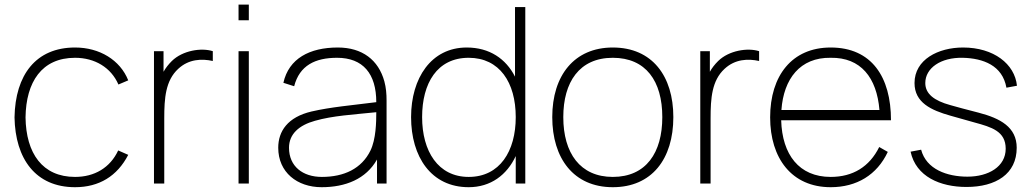

<svg xmlns="http://www.w3.org/2000/svg" viewBox="-20 -780 4384 816"><path d="M525 -438.5C490.6 -525 403.1 -578.1 299 -578.1C132.3 -578.1 44.8 -461.5 41.7 -281.2C44.8 -105.2 131.2 15.6 299 15.6C401 15.6 478.1 -31.3 525 -121.9L482.3 -140.6C447.9 -66.7 381.2 -28.1 299 -28.1C160.4 -28.1 90.6 -128.1 88.5 -281.2C90.6 -431.3 157.3 -534.4 299 -534.4C383.3 -534.4 452.1 -492.7 483.3 -420.8Z M710.4 -520.8C695.8 -506.3 684.4 -491.7 675 -475V-562.5H634.4V0H678.1V-277.1C678.1 -362.5 683.3 -437.5 737.5 -487.5C782.3 -529.2 837.5 -531.2 884.4 -520.8V-562.5C835.4 -578.1 756.2 -565.6 710.4 -520.8Z M993.8 -760.4V-693.8H1037.5V-760.4ZM993.8 -562.5H1037.5V0H993.8Z M1622.9 0V-352.1C1622.9 -381.2 1620.8 -407.3 1613.5 -434.4C1588.5 -525 1519.8 -578.1 1415.6 -578.1C1295.8 -578.1 1207.3 -531.2 1184.4 -428.1L1230.2 -413.5C1253.1 -502.1 1319.8 -534.4 1412.5 -534.4C1522.9 -534.4 1579.2 -466.7 1579.2 -345.8C1472.9 -332.3 1385.4 -325 1304.2 -306.2C1202.1 -282.3 1162.5 -221.9 1162.5 -152.1C1162.5 -47.9 1242.7 15.6 1346.9 15.6C1447.9 15.6 1535.4 -18.8 1582.3 -102.1V0ZM1554.2 -139.6C1516.7 -63.5 1442.7 -28.1 1347.9 -28.1C1266.7 -28.1 1208.3 -72.9 1208.3 -152.1C1208.3 -210.4 1251 -247.9 1318.8 -266.7C1395.8 -288.5 1479.2 -292.7 1579.2 -303.1C1579.2 -261.5 1578.1 -188.5 1554.2 -139.6Z M2168.8 -750V-454.2C2130.2 -530.2 2060.4 -578.1 1963.5 -578.1C1812.5 -578.1 1727.1 -447.9 1727.1 -282.3C1727.1 -113.5 1812.5 15.6 1971.9 15.6C2065.6 15.6 2134.4 -36.5 2171.9 -116.7V0H2212.5V-750ZM1971.9 -28.1C1841.7 -28.1 1774 -137.5 1774 -282.3C1774 -426 1837.5 -534.4 1971.9 -534.4C2103.1 -534.4 2171.9 -429.2 2171.9 -282.3C2171.9 -137.5 2104.2 -28.1 1971.9 -28.1Z M2584.4 15.6C2750 15.6 2841.7 -104.2 2841.7 -282.3C2841.7 -456.3 2752.1 -578.1 2584.4 -578.1C2420.8 -578.1 2327.1 -459.4 2327.1 -282.3C2327.1 -107.3 2417.7 15.6 2584.4 15.6ZM2794.8 -282.3C2794.8 -131.2 2726 -28.1 2584.4 -28.1C2445.8 -28.1 2374 -129.2 2374 -282.3C2374 -430.2 2441.7 -534.4 2584.4 -534.4C2725 -534.4 2794.8 -435.4 2794.8 -282.3Z M3032.3 -520.8C3017.7 -506.3 3006.2 -491.7 2996.9 -475V-562.5H2956.2V0H3000V-277.1C3000 -362.5 3005.2 -437.5 3059.4 -487.5C3104.2 -529.2 3159.4 -531.2 3206.2 -520.8V-562.5C3157.3 -578.1 3078.1 -565.6 3032.3 -520.8Z M3510.4 -28.1C3376 -28.1 3304.2 -122.9 3300 -268.8H3766.7C3766.7 -453.1 3684.4 -578.1 3510.4 -578.1C3345.8 -578.1 3253.1 -458.3 3253.1 -281.2C3253.1 -107.3 3344.8 15.6 3510.4 15.6C3620.8 15.6 3707.3 -36.5 3753.1 -134.4L3716.7 -155.2C3675 -70.8 3604.2 -28.1 3510.4 -28.1ZM3510.4 -534.4C3638.5 -536.5 3706.2 -450 3717.7 -312.5H3301C3310.4 -444.8 3380.2 -536.5 3510.4 -534.4Z M4302.1 -415.6C4292.7 -508.3 4203.1 -578.1 4072.9 -578.1C3967.7 -578.1 3866.7 -527.1 3866.7 -427.1C3866.7 -343.8 3937.5 -311.5 4018.8 -288.5L4121.9 -259.4C4194.8 -239.6 4254.2 -221.9 4254.2 -147.9C4254.2 -71.9 4181.2 -29.2 4091.7 -29.2C4005.2 -29.2 3916.7 -60.4 3894.8 -143.8L3850 -135.4C3872.9 -29.2 3976 14.6 4087.5 14.6C4212.5 14.6 4301 -40.6 4301 -152.1C4301 -239.6 4231.2 -277.1 4139.6 -301C4084.4 -315.6 4045.8 -325 4018.8 -333.3C3950 -352.1 3912.5 -381.2 3912.5 -427.1C3912.5 -490.6 3978.1 -536.5 4071.9 -534.4C4158.3 -532.3 4240.6 -502.1 4257.3 -407.3Z"/></svg>

Font: Manrope3 Thin
Style: Regular
Weight: 100
Width: 4
Designer: Mikhail Sharanda
Foundry: Mikhail Sharanda
Version: Version 3.000;PS 003.000;hotconv 1.0.88;makeotf.lib2.5.64775